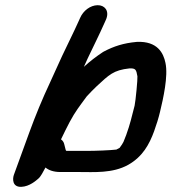

<svg xmlns="http://www.w3.org/2000/svg" viewBox="-20 -695 659 738"><path d="M247.8 -226.1C269.5 -266.7 286.2 -287.4 313.4 -324.5C324.2 -336.4 341.1 -353.7 351.4 -363.3C399.2 -407.3 415.7 -425.4 477.6 -432.1C501.5 -433 503.8 -427.3 508.2 -401.6C509.4 -392.7 501.6 -308.4 497.4 -288.9C485.9 -245.2 480.5 -218.5 465.2 -176.5C461.5 -166.1 457.6 -156.4 454.6 -149.6C451.9 -143.8 447.1 -136.6 439.8 -126.7C437 -125.1 431.6 -122.1 427.3 -120.1C405.9 -117.3 347.1 -115 312.8 -115H241.3C237.5 -115 235.6 -115.1 233.9 -115.4C233.5 -116.1 233.2 -116.8 232.1 -120.3L226.9 -140.8C225.2 -148.6 220.8 -154.9 214.5 -159.3C225.5 -182.1 237.4 -206.8 247.8 -226.1ZM211.7 -33.8H283.2C341.8 -33.8 412.6 -28.1 472.7 -61.4C528.3 -92.8 553.9 -140 572.4 -190.7C581.3 -215.1 589.5 -241.6 594.9 -264.3C607.2 -315.5 627.1 -402.8 616 -453.2C608.4 -490.6 585.6 -537.5 506.1 -534C504.8 -533.9 505.1 -533.9 504.3 -533.8C454.9 -529.2 418 -517.4 379.1 -496.9C378.2 -496.5 376.7 -495.6 375.6 -494.9C349.4 -477.6 325.5 -459.2 302.4 -438.1L317.2 -470.8C339.9 -519 360.5 -559 382.4 -608.5L388.3 -621.8C388.3 -621.8 388.6 -622.5 388.9 -623.5C400.2 -654.4 381.9 -675.5 355 -675C327.2 -674.6 300 -654.1 287.9 -626.1L283.2 -615.6C262.3 -568.9 243 -531.6 218.9 -480.2L194.4 -426.5C186.6 -409 179.5 -393.4 172.2 -377.7C143 -315.6 116 -250.1 92.3 -184.9L33.5 -23.4C27.9 -8.1 26.7 24.1 61.3 23.2C93.7 22.4 120.5 -2.8 125 -6.4C137.8 -15.9 145.8 -36 154.8 -51.1C167.6 -40.4 186.8 -33.8 211.7 -33.8Z"/></svg>

Font: Take Off
Style: Hosehead
Weight: 400
Foundry: Cannot Into Space Fonts
Version: Version 0.89